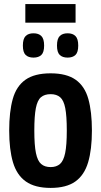

<svg xmlns="http://www.w3.org/2000/svg" viewBox="-20 -910 495 940"><path d="M25 -271Q25 -363 42.5 -425.5Q60 -488 104.5 -519.5Q149 -551 228 -551Q306 -551 350.5 -519.5Q395 -488 412.5 -425.5Q430 -363 430 -271Q430 -178 411.5 -115.5Q393 -53 349 -21.5Q305 10 228 10Q151 10 106.5 -21.5Q62 -53 43.5 -115.5Q25 -178 25 -271ZM148 -271Q148 -199 156 -160.5Q164 -122 181.5 -107Q199 -92 228 -92Q256 -92 273.5 -107Q291 -122 299 -160.5Q307 -199 307 -271Q307 -342 299.5 -380.5Q292 -419 274.5 -434Q257 -449 228 -449Q198 -449 180.5 -434Q163 -419 155.5 -380.5Q148 -342 148 -271ZM311 -628Q286 -628 272.5 -641Q259 -654 259 -687Q259 -720 272.5 -733.5Q286 -747 311 -747Q336 -747 349.5 -733.5Q363 -720 363 -687Q363 -654 349.5 -641Q336 -628 311 -628ZM144 -628Q119 -628 105.5 -641Q92 -654 92 -687Q92 -720 105.5 -733.5Q119 -747 144 -747Q169 -747 182.5 -733.5Q196 -720 196 -687Q196 -654 182.5 -641Q169 -628 144 -628ZM104 -799V-890H350V-799Z"/></svg>

Font: Georama Semi Condensed SemiBold
Style: Regular
Weight: 600
Width: 4
Designer: Jean-Baptiste Levee
Foundry: Production Type
Version: Version 1.000